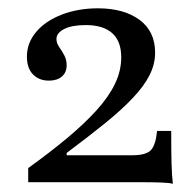

<svg xmlns="http://www.w3.org/2000/svg" viewBox="-20 -447 476 471"><path d="M404 4Q397.6 1.6 376.6 0.8Q355.6 0 331.5 0H49.2V-34.7Q104 -74.2 146 -109.3Q187.9 -144.4 217.3 -177Q246.8 -209.7 262.1 -241.5Q277.4 -273.4 277.4 -306.5Q277.4 -346 255.2 -365.7Q233.1 -385.5 190.3 -385.5Q156.5 -385.5 137.5 -375.8Q118.5 -366.1 118.5 -351.6Q118.5 -341.1 125 -331.9Q131.5 -322.6 137.5 -311.7Q143.5 -300.8 143.5 -287.1Q143.5 -269.4 131.9 -259.3Q120.2 -249.2 100 -249.2Q75.8 -249.2 60.9 -264.5Q46 -279.8 46 -308.1Q46 -341.9 69 -369Q91.9 -396 131.9 -411.3Q171.8 -426.6 220.2 -426.6Q283.9 -426.6 322.2 -398.4Q360.5 -370.2 360.5 -317.7Q360.5 -289.5 346.8 -262.5Q333.1 -235.5 306 -206.9Q279 -178.2 238.3 -145.2Q197.6 -112.1 143.5 -71.8V-66.1H304Q338.7 -66.1 350.4 -79Q362.1 -91.9 365.3 -125.8H400Q400 -74.2 400.8 -46Q401.6 -17.7 404 4Z"/></svg>

Font: Playfair 9pt
Style: Regular
Weight: 400
Designer: Claus Eggers Sørensen
Foundry: Claus Eggers Sørensen
Version: Version 2.203